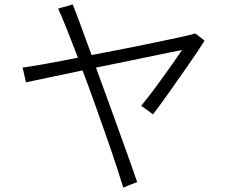

<svg xmlns="http://www.w3.org/2000/svg" viewBox="-20 -807 1040 872"><path d="M540 45Q529 9 509.5 -50.5Q490 -110 464.5 -183Q439 -256 411 -334.5Q383 -413 355 -487Q273 -470 203.5 -455.5Q134 -441 98 -433Q97 -439 93.5 -453Q90 -467 87 -481Q84 -495 82 -500Q120 -505 187 -517Q254 -529 334 -545Q306 -618 282.5 -677Q259 -736 244 -768Q250 -770 263.5 -773.5Q277 -777 291 -781Q305 -785 310 -787Q323 -756 345.5 -694.5Q368 -633 396 -557Q471 -571 546 -586Q621 -601 686.5 -614.5Q752 -628 799.5 -638.5Q847 -649 867 -655Q872 -651 888 -639Q904 -627 909 -622Q897 -603 875 -570Q853 -537 825 -497Q797 -457 768.5 -416.5Q740 -376 715 -341.5Q690 -307 674 -287Q671 -291 659.5 -299Q648 -307 637 -315.5Q626 -324 621 -326Q635 -343 659 -374Q683 -405 710 -442.5Q737 -480 763 -516.5Q789 -553 807 -580Q771 -573 708.5 -560Q646 -547 570 -531.5Q494 -516 416 -500Q444 -424 472.5 -345Q501 -266 527 -194Q553 -122 573 -66Q593 -10 603 20Q598 22 584.5 27Q571 32 558 37.5Q545 43 540 45Z"/></svg>

Font: Zen Kaku Gothic Antique
Style: Regular
Weight: 400
Designer: Yoshimichi Ohira
Foundry: Positype
Version: Version 1.001